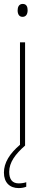

<svg xmlns="http://www.w3.org/2000/svg" viewBox="-21 -743 227 980"><path d="M95 -723C75 -723 69 -706 69 -690C69 -672 76 -657 94 -657C112 -657 120 -671 120 -691C120 -707 115 -723 95 -723ZM26 134C26 86 57 44 107 0V-527H81V-4C28 41 -1 88 -1 138C-1 189 29 217 74 217C90 217 104 214 113 210V187C106 190 89 193 75 193C42 193 26 173 26 134Z"/></svg>

Font: Noto Sans Armenian Condensed Thin
Style: Regular
Weight: 100
Width: 3
Designer: Monotype Design Team
Foundry: Monotype Imaging Inc.
Version: Version 2.008